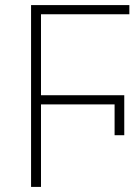

<svg xmlns="http://www.w3.org/2000/svg" viewBox="-20 -734 535 754"><path d="M102 0V-714H488V-678H141V-360H468V-203H430V-324H141V0Z"/></svg>

Font: Noto Sans ExtraLight
Style: Regular
Weight: 200
Designer: Monotype Design Team
Foundry: Monotype Imaging Inc.
Version: Version 2.007